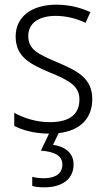

<svg xmlns="http://www.w3.org/2000/svg" viewBox="-20 -562 456 822"><path d="M295 142C295 94 261 66 207 58L231 8C324 -3 375 -55 375 -138C375 -228 310 -259 226 -295C144 -330 101 -349 101 -408C101 -463 146 -494 219 -494C264 -494 311 -482 346 -464L367 -510C326 -529 277 -542 221 -542C114 -542 47 -489 47 -406C47 -318 108 -288 195 -251C278 -217 320 -193 320 -136C320 -75 281 -39 193 -39C137 -39 82 -56 41 -79V-23C76 -5 126 10 190 10L155 83C212 87 247 103 247 143C247 181 217 201 169 201C150 201 132 199 118 195V234C131 238 149 240 170 240C248 240 295 203 295 142Z"/></svg>

Font: Noto Sans Armenian SemiCondensed Light
Style: Regular
Weight: 300
Width: 4
Designer: Monotype Design Team
Foundry: Monotype Imaging Inc.
Version: Version 2.008